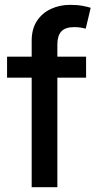

<svg xmlns="http://www.w3.org/2000/svg" viewBox="-20 -776 411 796"><path d="M336.9 -541V-454.1H9.3V-541ZM111.3 0V-606.9Q111.3 -656.2 133.1 -689.2Q154.8 -722.2 191.2 -739Q227.5 -755.9 271 -755.9Q301.3 -755.9 323.7 -751.5Q346.2 -747.1 356 -743.7L335.4 -657.2Q328.1 -659.2 315.9 -661.4Q303.7 -663.6 287.6 -663.6Q250.5 -663.6 234.1 -645.5Q217.8 -627.4 217.8 -591.8V0Z"/></svg>

Font: Inter 17pt Medium
Style: Regular
Weight: 500
Version: Version 4.001;git-66647c0bb